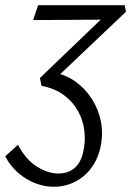

<svg xmlns="http://www.w3.org/2000/svg" viewBox="-72 -427 503 736"><path d="M134 289Q99 289 63.5 275.5Q28 262 -2.5 235.5Q-33 209 -52 172L-3 128Q26 184 68.5 211Q111 238 151 238Q191 238 215 216Q239 194 247 155Q256 116 251.5 75.5Q247 35 227.5 -0.5Q208 -36 173.5 -62Q139 -88 87 -98L81 -128L350 -386L367 -352L55 -350L74 -407H406L411 -382L138 -123L135 -149Q182 -140 219 -113Q256 -86 281 -46.5Q306 -7 315 40Q324 87 313 138Q305 174 288 202Q271 230 247 249.5Q223 269 194 279Q165 289 134 289Z"/></svg>

Font: Ysabeau Infant
Style: Italic
Weight: 400
Italic angle: -12°
Designer: Christian Thalmann (Catharsis Fonts)
Version: Version 2.001;gftools[0.9.30]; featfreeze: ss01,ss02,lnum